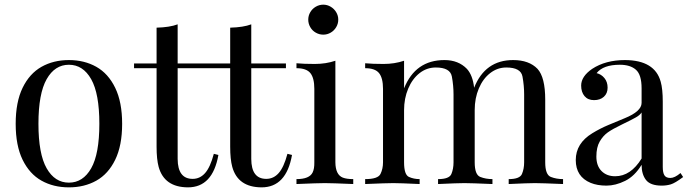

<svg xmlns="http://www.w3.org/2000/svg" viewBox="-20 -785 2935 819"><path d="M179 -447.3Q144 -385.7 144 -257.1Q144 -128.4 179 -67.1Q213.9 -5.9 273.9 -5.9Q334 -5.9 368.9 -67.1Q403.8 -128.4 403.8 -257.1Q403.8 -385.7 368.9 -447.3Q334 -508.8 273.9 -508.8Q213.9 -508.8 179 -447.3ZM471.4 -410.4Q501 -349.6 501 -256.8Q501 -164.1 471.4 -103.5Q441.9 -43 390.9 -14.4Q339.8 14.2 273.9 14.2Q208 14.2 157 -14.4Q106 -43 76.4 -103.5Q46.9 -164.1 46.9 -256.8Q46.9 -349.6 76.4 -410.4Q106 -471.2 157 -500Q208 -528.8 273.9 -528.8Q339.8 -528.8 390.9 -500Q441.9 -471.2 471.4 -410.4Z M737.8 -106.9Q738.3 -22 801.8 -22Q833 -22 855 -46.9Q877 -71.8 892.1 -128.9L911.6 -124Q887.2 14.2 781.7 14.2Q680.7 13.7 656.7 -73.2Q647.9 -105.5 647.9 -159.2V-494.1H551.8V-514.2H647.9V-667Q704.1 -668.5 737.8 -681.2V-514.2H885.7V-494.1H737.8Z M1051.8 -106.9Q1052.2 -22 1115.7 -22Q1147 -22 1168.9 -46.9Q1190.9 -71.8 1206.1 -128.9L1225.6 -124Q1201.2 14.2 1095.7 14.2Q994.6 13.7 970.7 -73.2Q961.9 -105.5 961.9 -159.2V-494.1H865.7V-514.2H961.9V-667Q1018.1 -668.5 1051.8 -681.2V-514.2H1199.7V-494.1H1051.8Z M1414.1 -732.9Q1422.9 -718.3 1422.9 -701.2Q1422.9 -684.1 1414.1 -669.2Q1405.3 -654.3 1390.6 -645.8Q1376 -637.2 1358.9 -637.2Q1341.8 -637.2 1326.9 -645.8Q1312 -654.3 1303.5 -669.2Q1294.9 -684.1 1294.9 -701.2Q1294.9 -718.3 1303.5 -732.9Q1312 -747.6 1326.9 -756.3Q1341.8 -765.1 1358.9 -765.1Q1376 -765.1 1390.6 -756.3Q1405.3 -747.6 1414.1 -732.9ZM1486.8 -21V0Q1395 -3.9 1365.7 -3.9Q1336.4 -3.9 1244.6 0V-21Q1299.8 -21 1313.5 -49.3Q1321.3 -64.9 1320.8 -92.8V-405.8Q1320.8 -452.1 1304 -473.1Q1287.1 -494.1 1244.6 -494.1V-515.1Q1275.9 -512.2 1323 -512.2Q1370.1 -512.2 1410.6 -525.9V-92.8Q1411.1 -39.6 1442.4 -27.3Q1459 -21 1486.8 -21Z M1703.6 -408.2Q1752 -528.8 1876 -528.8Q1935.5 -528.8 1971.7 -491.2Q1996.6 -463.9 2002.4 -410.6Q2049.3 -528.8 2168.9 -528.8Q2236.8 -528.8 2272.9 -491.2Q2305.7 -455.1 2305.7 -359.9V-92.8Q2305.7 -39.6 2329.6 -30.3Q2353.5 -21 2381.8 -21V0Q2290 -3.9 2261.7 -3.9Q2233.4 -3.9 2149.9 0V-21Q2197.3 -21 2206.5 -43Q2215.8 -64.9 2215.8 -92.8V-381.8Q2215.8 -419.9 2208.7 -458.5Q2201.7 -497.1 2139.6 -497.1Q2101.6 -497.1 2070.8 -473.1Q2040 -449.2 2022.5 -407.7Q2004.9 -366.2 2004.9 -315.9V-92.8Q2004.9 -39.6 2028.6 -30.3Q2052.2 -21 2080.6 -21V0Q1989.3 -3.9 1960.9 -3.9Q1932.6 -3.9 1848.6 0V-21Q1896.5 -21 1905.5 -43Q1914.6 -64.9 1914.6 -92.8V-381.8Q1914.6 -419.9 1907.5 -458.5Q1900.4 -497.1 1838.9 -497.1Q1800.3 -497.1 1769.5 -472.9Q1738.8 -448.7 1721.2 -407Q1703.6 -365.2 1703.6 -314.9V-92.8Q1703.6 -39.6 1724.4 -30.3Q1745.1 -21 1770 -21V0Q1686 -3.9 1657.7 -3.9Q1629.4 -3.9 1537.6 0V-21Q1592.3 -21 1603 -43Q1613.8 -64.9 1613.8 -92.8V-405.8Q1613.8 -452.1 1596.9 -473.1Q1580.1 -494.1 1537.6 -494.1V-515.1Q1569.3 -512.2 1616.2 -512.2Q1663.1 -512.2 1703.6 -525.9Z M2604 -33.2Q2670.4 -33.2 2716.8 -108.9V-305.2Q2709.5 -293.9 2692.4 -284.2Q2675.3 -274.4 2633.8 -254.4Q2592.3 -234.4 2572.3 -220Q2552.2 -205.6 2538.1 -181.2Q2523.9 -156.7 2523.9 -117.2Q2523.9 -77.6 2545.9 -55.4Q2567.9 -33.2 2604 -33.2ZM2882.8 -46.9 2894 -29.8Q2859.4 -3.9 2841.1 1.5Q2822.8 6.8 2802.7 6.8Q2754.4 6.8 2735.6 -17.3Q2716.8 -41.5 2716.8 -82Q2687.5 -33.7 2646.5 -13.4Q2605.5 6.8 2566.9 6.8Q2528.3 6.8 2499.5 -4.9Q2436 -31.2 2436 -102.5Q2436 -173.8 2506.8 -216.8Q2540.5 -237.3 2573.7 -251.2Q2606.9 -265.1 2645 -280.8Q2716.8 -310.1 2716.8 -346.2V-408.2Q2716.8 -466.3 2692.6 -487.5Q2668.5 -508.8 2624 -508.8Q2553.2 -508.8 2524.9 -473.1Q2544.9 -468.3 2558.3 -451.9Q2571.8 -435.5 2571.8 -411.1Q2571.8 -386.7 2555.9 -372.3Q2540 -357.9 2513.9 -357.9Q2487.8 -357.9 2473.4 -375Q2459 -392.1 2459 -419.9Q2459 -459 2505.9 -491.2Q2563 -528.8 2646 -528.8Q2772.9 -528.3 2798.3 -436.5Q2807.1 -405.3 2807.1 -351.1V-73.2Q2807.1 -48.3 2814.2 -37.1Q2821.3 -25.9 2839.6 -25.9Q2857.9 -25.9 2882.8 -46.9Z"/></svg>

Font: PlayfairDisplay-Regular
Style: Regular
Weight: 400
Designer: Claus Eggers Sørensen
Foundry: Claus Eggers Sørensen
Version: Version 1.002;PS 001.002;hotconv 1.0.70;makeotf.lib2.5.58329